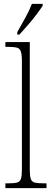

<svg xmlns="http://www.w3.org/2000/svg" viewBox="-20 -979 270 999"><path d="M8 0V-25H19Q52 -25 68 -29Q84 -33 89 -48.5Q94 -64 94 -98V-660Q94 -695 88.5 -711Q83 -727 68.5 -731Q54 -735 27 -735H8V-760H135V-98Q135 -64 140 -48.5Q145 -33 161 -29Q177 -25 210 -25H222V0ZM70 -812Q92 -851 112.5 -888Q133 -925 146 -959H202V-949Q191 -932 170.5 -904.5Q150 -877 125.5 -849Q101 -821 81 -799H70Z"/></svg>

Font: Noto Serif Lao Condensed ExtraLight
Style: Regular
Weight: 200
Width: 3
Designer: Monotype Design Team
Foundry: Monotype Imaging Inc.
Version: Version 2.003; ttfautohint (v1.8.4.7-5d5b)